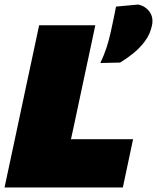

<svg xmlns="http://www.w3.org/2000/svg" viewBox="-28 -824 690 844"><path d="M-8 0Q4 -56 15 -107.8Q26 -159.5 41 -229.5L93 -474Q108.5 -545.5 120 -600Q131.5 -654.5 144 -713H391Q378.5 -653.5 366.8 -599Q355 -544.5 340 -474L296.5 -269.5Q293 -254 290 -239.8Q287 -225.5 284 -212H557L512 0ZM413 -547Q429 -580 440.2 -614.5Q451.5 -649 459 -684Q465 -712 471 -740Q477 -768 482 -795L579 -804Q610 -798 628.8 -773Q647.5 -748 640 -712Q632 -673.5 609 -642.8Q586 -612 556.5 -588.5Q527 -565 500 -549Z"/></svg>

Font: Commissioner Black
Style: Italic
Weight: 900
Italic angle: -12°
Designer: Kostas Bartsokas
Foundry: Kostas Bartsokas
Version: Version 1.000; ttfautohint (v1.8.3)